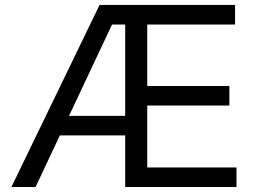

<svg xmlns="http://www.w3.org/2000/svg" viewBox="-20 -747 1030 767"><path d="M377.8 -727.3H919V-649.1H568.2V-403.4H896.3V-325.3H568.2V-78.1H924.7V0H480.1V-206H219.1L122.2 0H25.6ZM480.1 -284.1V-649.1H427.6L255.7 -284.1Z"/></svg>

Font: Fast_Sans
Style: Regular
Weight: 400
Designer: Rasmus Andersson
Foundry: rsms
Version: Version 3.018;git-588b23468